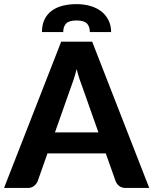

<svg xmlns="http://www.w3.org/2000/svg" viewBox="-29 -932 760 952"><path d="M459 -275.5 380.5 -497.5Q373.5 -515 365.8 -538.5Q358 -562 351 -589.5Q344 -561.5 336.2 -537.8Q328.5 -514 321.5 -496.5L243.5 -275.5ZM711 0H594.5Q575 0 562.8 -9.2Q550.5 -18.5 544.5 -33L495.5 -171.5H206.5L157.5 -33Q152.5 -20.5 140 -10.2Q127.5 0 108.5 0H-9L274.5 -725.5H428ZM350.5 -911.5Q388.5 -911.5 420.2 -902Q452 -892.5 474.5 -874.5Q497 -856.5 509.5 -830.8Q522 -805 522 -773H416.5Q416.5 -800.5 402 -815.5Q387.5 -830.5 350.5 -830.5Q313.5 -830.5 299 -815.5Q284.5 -800.5 284.5 -773H179Q179 -808.5 191.5 -834.8Q204 -861 226.5 -878Q249 -895 280.5 -903.2Q312 -911.5 350.5 -911.5Z"/></svg>

Font: Lato 2
Style: Regular
Weight: 800
Designer: Lukasz Dziedzic with Adam Twardoch and Botio Nikoltchev
Foundry: tyPoland Lukasz Dziedzic
Version: Version 2.015; 2015-08-06; http://www.latofonts.com/